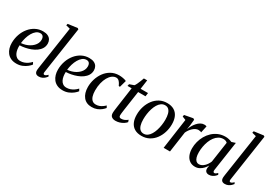

<svg xmlns="http://www.w3.org/2000/svg" viewBox="8 -1695 3604 2582"><g transform="rotate(30 1810.0 -404.0)"><path d="M422.5 -91Q408 -70.5 378.8 -46.8Q349.5 -23 309.2 -6.2Q269 10.5 220.5 10.5Q170 10.5 133.5 -6.8Q97 -24 73.8 -54Q50.5 -84 39.5 -122.2Q28.5 -160.5 29 -202Q29.5 -271.5 51.2 -333.8Q73 -396 112 -443.8Q151 -491.5 203.8 -519Q256.5 -546.5 318.5 -546.5Q364 -546.5 394 -532Q424 -517.5 438.8 -492Q453.5 -466.5 454 -433.5Q454 -390 433.5 -356.5Q413 -323 378.8 -298.5Q344.5 -274 302.8 -258.2Q261 -242.5 217.5 -234.2Q174 -226 136.5 -225Q134.5 -192 139.5 -160Q144.5 -128 157.5 -102.2Q170.5 -76.5 193 -61.2Q215.5 -46 248 -46Q278.5 -46 306 -55.5Q333.5 -65 358.5 -82Q383.5 -99 405 -122ZM299 -506Q264.5 -506 236.8 -484Q209 -462 188.2 -426Q167.5 -390 154.8 -346.8Q142 -303.5 137.5 -260Q170.5 -262.5 202.5 -272Q234.5 -281.5 262.2 -297.5Q290 -313.5 311.2 -334.8Q332.5 -356 344.5 -381.8Q356.5 -407.5 356.5 -436.5Q356 -471 341.2 -488.5Q326.5 -506 299 -506Z M606 -79.5Q604 -63 609 -55Q614 -47 623 -47Q632.5 -47 644.2 -53.2Q656 -59.5 672.5 -77L684 -54.5Q675.5 -42.5 659.5 -27.2Q643.5 -12 620.2 -0.8Q597 10.5 566.5 10.5Q549 10.5 535.2 4.5Q521.5 -1.5 513.8 -15.2Q506 -29 506.5 -51.5Q506.5 -56 507.2 -63.2Q508 -70.5 509 -79Q510 -87.5 511 -95L610 -755.5L546 -772L552 -798L697.5 -817.5L714 -806Z M1140 -91Q1125.5 -70.5 1096.2 -46.8Q1067 -23 1026.8 -6.2Q986.5 10.5 938 10.5Q887.5 10.5 851 -6.8Q814.5 -24 791.2 -54Q768 -84 757 -122.2Q746 -160.5 746.5 -202Q747 -271.5 768.8 -333.8Q790.5 -396 829.5 -443.8Q868.5 -491.5 921.2 -519Q974 -546.5 1036 -546.5Q1081.5 -546.5 1111.5 -532Q1141.5 -517.5 1156.2 -492Q1171 -466.5 1171.5 -433.5Q1171.5 -390 1151 -356.5Q1130.5 -323 1096.2 -298.5Q1062 -274 1020.2 -258.2Q978.5 -242.5 935 -234.2Q891.5 -226 854 -225Q852 -192 857 -160Q862 -128 875 -102.2Q888 -76.5 910.5 -61.2Q933 -46 965.5 -46Q996 -46 1023.5 -55.5Q1051 -65 1076 -82Q1101 -99 1122.5 -122ZM1016.5 -506Q982 -506 954.2 -484Q926.5 -462 905.8 -426Q885 -390 872.2 -346.8Q859.5 -303.5 855 -260Q888 -262.5 920 -272Q952 -281.5 979.8 -297.5Q1007.5 -313.5 1028.8 -334.8Q1050 -356 1062 -381.8Q1074 -407.5 1074 -436.5Q1073.5 -471 1058.8 -488.5Q1044 -506 1016.5 -506Z M1389 10Q1305 10 1258.8 -46.5Q1212.5 -103 1212 -200Q1212 -261.5 1230.8 -322.5Q1249.5 -383.5 1286.5 -434Q1323.5 -484.5 1377.5 -515Q1431.5 -545.5 1501 -545.5Q1528 -545.5 1559.8 -540Q1591.5 -534.5 1614 -523.5L1584 -416L1564.5 -419Q1552.5 -446 1539.8 -464Q1527 -482 1513.2 -490.8Q1499.5 -499.5 1483 -499.5Q1449.5 -499.5 1419.8 -477.8Q1390 -456 1367.5 -416.8Q1345 -377.5 1332 -324Q1319 -270.5 1319.5 -206.5Q1320 -156.5 1331.2 -120.8Q1342.5 -85 1364.8 -66Q1387 -47 1420.5 -47Q1448.5 -47 1472 -55.2Q1495.5 -63.5 1516.2 -77.8Q1537 -92 1556.5 -110.5L1572.5 -80.5Q1557.5 -61 1531.5 -39.8Q1505.5 -18.5 1469.8 -4.2Q1434 10 1389 10Z M1787.5 -175.5Q1784.5 -153.5 1782.5 -137.8Q1780.5 -122 1779.2 -109.5Q1778 -97 1778 -84.5Q1778 -68.5 1786.5 -60.5Q1795 -52.5 1810.5 -52.5Q1841 -52.5 1865.5 -64.2Q1890 -76 1907.5 -91.5L1918 -60Q1902.5 -41 1877.5 -25Q1852.5 -9 1822.2 0.5Q1792 10 1759 10Q1721.5 10 1698.2 -8.2Q1675 -26.5 1676 -67.5Q1676 -74 1676.8 -83.8Q1677.5 -93.5 1679 -106.5Q1680.5 -119.5 1682.8 -135.5Q1685 -151.5 1687.5 -170.5L1731 -478H1666.5L1673 -508L1742.5 -532.5Q1753 -544.5 1765.2 -570.2Q1777.5 -596 1788.5 -625Q1799.5 -654 1807 -675H1858.5L1838.5 -532.5H1953.5L1946 -478H1831.5Z M2246.5 -546Q2311 -546 2354.5 -520.2Q2398 -494.5 2420.2 -445.8Q2442.5 -397 2442.5 -328Q2442.5 -263 2423.5 -202.2Q2404.5 -141.5 2368.2 -93.2Q2332 -45 2280 -17Q2228 11 2163 11Q2099 11 2055.2 -14.5Q2011.5 -40 1989.2 -88.5Q1967 -137 1967 -204.5Q1966.5 -270.5 1985.8 -331.8Q2005 -393 2041.5 -441.5Q2078 -490 2129.8 -518Q2181.5 -546 2246.5 -546ZM2236.5 -506Q2203 -506 2176.8 -487Q2150.5 -468 2131.2 -435.8Q2112 -403.5 2099.2 -363.2Q2086.5 -323 2080.5 -280Q2074.5 -237 2074.5 -196.5Q2074.5 -140 2086.2 -102.8Q2098 -65.5 2120.2 -47.2Q2142.5 -29 2174 -29Q2207 -29 2233 -47.8Q2259 -66.5 2278.2 -98.8Q2297.5 -131 2310 -171Q2322.5 -211 2328.8 -253.8Q2335 -296.5 2335 -336.5Q2335 -389 2324.8 -426.8Q2314.5 -464.5 2293 -485.2Q2271.5 -506 2236.5 -506Z M2503.5 0 2570 -470.5 2515 -492.5 2520 -519.5 2651 -544 2670 -531.5 2661.5 -445.5 2650.5 -372.5Q2660.5 -402 2677.5 -432.2Q2694.5 -462.5 2716.8 -488Q2739 -513.5 2766 -529Q2793 -544.5 2823 -544.5Q2835.5 -544.5 2845 -542.5Q2854.5 -540.5 2859 -537.5L2836 -431Q2831.5 -435.5 2819 -439Q2806.5 -442.5 2790.5 -442.5Q2769.5 -442.5 2748.5 -432.2Q2727.5 -422 2708.2 -404.5Q2689 -387 2673.5 -365Q2658 -343 2647.5 -319.5L2602 0Z M3244 -86Q3241 -63.5 3247 -55Q3253 -46.5 3263 -46.5Q3272.5 -46.5 3283.8 -53.2Q3295 -60 3309 -74.5L3321 -52Q3315.5 -43 3300 -28Q3284.5 -13 3261.2 -1.2Q3238 10.5 3209 10.5Q3178.5 10.5 3162 -7.2Q3145.5 -25 3148 -59L3154 -101Q3139 -73 3115.5 -47.5Q3092 -22 3061.2 -5.8Q3030.5 10.5 2994 10.5Q2944.5 10.5 2909.5 -14.2Q2874.5 -39 2856 -83.2Q2837.5 -127.5 2837.5 -186.5Q2837.5 -237 2850.8 -288.2Q2864 -339.5 2890.2 -385.5Q2916.5 -431.5 2954.8 -467.5Q2993 -503.5 3042.8 -524.5Q3092.5 -545.5 3153 -545.5Q3179 -545.5 3205.2 -539.2Q3231.5 -533 3252.5 -523.5L3311.5 -542.5ZM3204 -482Q3194 -492.5 3179 -498.8Q3164 -505 3144 -505Q3103.5 -505 3071.5 -486Q3039.5 -467 3015.2 -434.5Q2991 -402 2975 -360.8Q2959 -319.5 2951 -274.5Q2943 -229.5 2943 -186.5Q2943 -138 2953 -106.8Q2963 -75.5 2980.8 -60.2Q2998.5 -45 3021.5 -45Q3044 -45 3064.2 -54.8Q3084.5 -64.5 3102.5 -81.5Q3120.5 -98.5 3134.5 -120Q3148.5 -141.5 3157.5 -164.5Z M3495 -79.5Q3493 -63 3498 -55Q3503 -47 3512 -47Q3521.5 -47 3533.2 -53.2Q3545 -59.5 3561.5 -77L3573 -54.5Q3564.5 -42.5 3548.5 -27.2Q3532.5 -12 3509.2 -0.8Q3486 10.5 3455.5 10.5Q3438 10.5 3424.2 4.5Q3410.5 -1.5 3402.8 -15.2Q3395 -29 3395.5 -51.5Q3395.5 -56 3396.2 -63.2Q3397 -70.5 3398 -79Q3399 -87.5 3400 -95L3499 -755.5L3435 -772L3441 -798L3586.5 -817.5L3603 -806Z"/></g></svg>

Font: Merriweather 72pt
Style: Italic
Weight: 400
Italic angle: -7.8°
Version: Version 2.101